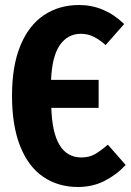

<svg xmlns="http://www.w3.org/2000/svg" viewBox="-20 -730 524 767"><path d="M482 -71Q446 -32 398 -7.5Q350 17 291 17Q213 17 153.5 -23Q94 -63 61 -145Q28 -227 28 -348Q28 -467 61.5 -548Q95 -629 155.5 -669.5Q216 -710 296 -710Q397 -710 476 -634L402 -550Q377 -572 353.5 -583.5Q330 -595 303 -595Q251 -595 219.5 -550.5Q188 -506 184 -411H374V-299H185Q191 -101 305 -101Q335 -101 357 -113Q379 -125 411 -152Z"/></svg>

Font: Fira Sans Extra Condensed
Style: Bold
Weight: 700
Width: 1
Designer: Carrois Corporate & Edenspiekermann AG
Foundry: Carrois Corporate GbR & Edenspiekermann AG
Version: Version 4.203